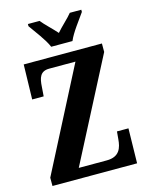

<svg xmlns="http://www.w3.org/2000/svg" viewBox="-135 -1014 848 1098"><g transform="rotate(-15 289.0 -465.5)"><path d="M235 -771H361C379 -816 430 -880 456 -918V-931H388C368 -905 322 -865 298 -836C273 -865 229 -905 209 -931H140V-918C166 -880 217 -816 235 -771ZM36 0H537L541 -206H473L469 -161C465 -111 450 -61 374 -61H208L520 -664V-714H57L52 -508H120L124 -562C127 -617 138 -653 192 -653H347L36 -49Z"/></g></svg>

Font: Noto Serif Bengali ExtraCondensed ExtraBold
Style: Regular
Weight: 800
Width: 2
Designer: Juan Bruce, Universal Thirst, Indian Type Foundry and the Monotype Design Team.
Foundry: Monotype Imaging Inc.
Version: Version 2.003